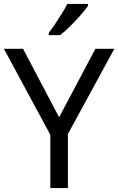

<svg xmlns="http://www.w3.org/2000/svg" viewBox="-20 -964 606 984"><path d="M283 -363 469 -714H566L328 -277V0H238V-273L0 -714H98ZM431 -934Q419 -916 394 -887.5Q369 -859 340.5 -830.5Q312 -802 288 -784H230V-796Q245 -815 262.5 -841Q280 -867 297 -894.5Q314 -922 325 -944H431Z"/></svg>

Font: Noto Sans Ethiopic
Style: Regular
Weight: 400
Designer: Monotype Design Team
Foundry: Monotype Imaging Inc.
Version: Version 2.102; ttfautohint (v1.8.4.7-5d5b)